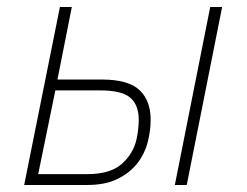

<svg xmlns="http://www.w3.org/2000/svg" viewBox="-20 -528 704 548"><path d="M151 -508H185L144 -301H271Q346 -301 378 -271Q410 -241 410 -186Q410 -155 401.5 -122Q393 -89 372 -62Q351 -35 316 -17.5Q281 0 228 0H49ZM229 -31Q295 -31 328 -60.5Q361 -90 370 -132Q373 -146 374.5 -160.5Q376 -175 376 -186Q376 -228 352 -249Q328 -270 266 -270H138L89 -31ZM580 -508H614L513 0H479Z"/></svg>

Font: IBM Plex Sans ExtLt
Style: Italic
Weight: 200
Italic angle: -11°
Designer: Mike Abbink, Paul van der Laan, Pieter van Rosmalen
Foundry: Bold Monday
Version: Version 3.005